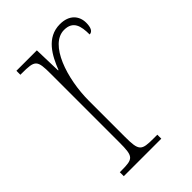

<svg xmlns="http://www.w3.org/2000/svg" viewBox="-170 -614 684 684"><g transform="rotate(-45 172.0 -272.0)"><path d="M40 0H229V-20H211C149 -20 142 -25 142 -97V-277C142 -390 185 -519 258 -519C303 -519 311 -486 311 -443C326 -443 332 -459 332 -481C332 -516 309 -544 262 -544C194 -544 163 -483 143 -432H141L138 -536H35V-516H42C109 -516 114 -511 114 -441V-97C114 -25 108 -20 47 -20H40Z"/></g></svg>

Font: Noto Serif Hebrew Condensed Thin
Style: Regular
Weight: 100
Width: 3
Designer: Monotype Design Team
Foundry: Monotype Imaging Inc.
Version: Version 2.004